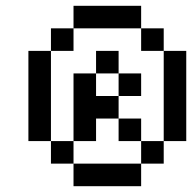

<svg xmlns="http://www.w3.org/2000/svg" viewBox="-20 -789 655 655"><path d="M230.8 -769.2H307.7V-692.3H230.8ZM307.7 -769.2H384.6V-692.3H307.7ZM384.6 -769.2H461.5V-692.3H384.6ZM76.9 -615.4H153.8V-538.5H76.9ZM76.9 -538.5H153.8V-461.5H76.9ZM76.9 -461.5H153.8V-384.6H76.9ZM307.7 -615.4H384.6V-538.5H307.7ZM384.6 -538.5H461.5V-461.5H384.6ZM307.7 -461.5H384.6V-384.6H307.7ZM230.8 -384.6H307.7V-307.7H230.8ZM384.6 -384.6H461.5V-307.7H384.6ZM76.9 -384.6H153.8V-307.7H76.9ZM230.8 -230.8H307.7V-153.8H230.8ZM307.7 -230.8H384.6V-153.8H307.7ZM384.6 -230.8H461.5V-153.8H384.6ZM538.5 -384.6H615.4V-307.7H538.5ZM538.5 -461.5H615.4V-384.6H538.5ZM538.5 -538.5H615.4V-461.5H538.5ZM538.5 -615.4H615.4V-538.5H538.5ZM153.8 -692.3H230.8V-615.4H153.8ZM153.8 -307.7H230.8V-230.8H153.8ZM461.5 -307.7H538.5V-230.8H461.5ZM461.5 -692.3H538.5V-615.4H461.5ZM230.8 -538.5H307.7V-461.5H230.8ZM230.8 -461.5H307.7V-384.6H230.8Z"/></svg>

Font: Jacquarda Bastarda 9
Style: Regular
Weight: 400
Designer: Sarah Cadigan-Fried
Version: Version 1.000; ttfautohint (v1.8.4.7-5d5b)